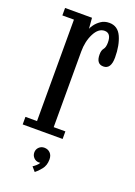

<svg xmlns="http://www.w3.org/2000/svg" viewBox="-136 -583 571 811"><g transform="rotate(20 149.0 -178.0)"><path d="M12.5 0V-34H64.5V-490H12.5V-523.5H133.5L137.5 -474.5Q138.5 -480.5 147.8 -493.5Q157 -506.5 172.8 -517.5Q188.5 -528.5 210.5 -528.5Q248.5 -528.5 265.5 -491Q282.5 -453.5 282.5 -399Q282.5 -346.5 248.5 -346.5Q216.5 -346.5 216.5 -389Q216.5 -407.5 224.5 -417Q232.5 -426.5 232.5 -448Q232.5 -490 203 -490Q175.5 -490 157.5 -455Q139.5 -420 139.5 -374V-34H192V0ZM129 171.5 112 152Q116.5 149.5 126.2 141.2Q136 133 137.5 126Q136.5 127.5 132 127.5Q118 127.5 108.5 117.8Q99 108 99 94Q99 80 108.8 70.5Q118.5 61 132.5 61Q148.5 61 159 71.5Q169.5 82 169.5 100.5Q169.5 127.5 155 145.2Q140.5 163 129 171.5Z"/></g></svg>

Font: Imbue 10pt
Style: Regular
Weight: 400
Designer: Tyler Finck
Foundry: Etcetera Type Company
Version: Version 1.102; ttfautohint (v1.8.3)